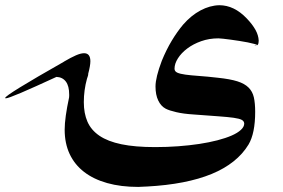

<svg xmlns="http://www.w3.org/2000/svg" viewBox="-274 -548 1095 744"><path d="M721.7 -371.6Q722.2 -372.1 722.7 -372.3Q723.1 -372.6 723.6 -373H724.1Q723.6 -372.6 721.7 -371.6ZM712.9 -371.1Q719.2 -371.1 721.7 -371.6Q718.3 -370.1 712.9 -370.1ZM728.5 -390.6Q728.5 -384.8 727.5 -380.6Q726.6 -376.5 723.6 -373Q721.7 -375 711.2 -377.9Q700.7 -380.9 685.8 -383.8Q670.9 -386.7 653.6 -389.4Q636.2 -392.1 620.1 -394.3Q604 -396.5 591.1 -397.9Q578.1 -399.4 572.3 -399.4Q536.6 -399.4 505.6 -388.4Q474.6 -377.4 451.7 -360.1Q428.7 -342.8 415.5 -322Q402.3 -301.3 402.3 -281.7Q402.3 -271.5 412.8 -266.6Q423.3 -261.7 444.6 -258.8Q465.8 -255.9 497.3 -253.7Q528.8 -251.5 571.3 -246.6Q617.7 -241.7 645.8 -232.9Q673.8 -224.1 689.2 -208.7Q704.6 -193.4 709.7 -170.7Q714.8 -147.9 714.8 -114.7Q714.8 -31.2 689 12.2Q644.5 85.4 546.4 126Q448.2 166.5 295.4 174.8Q293.9 174.8 289.1 175Q284.2 175.3 278.6 175.5Q272.9 175.8 268.1 176Q263.2 176.3 261.7 176.3Q194.3 176.3 141.4 161.4Q88.4 146.5 51.8 118.2Q15.1 89.8 -4.2 48.6Q-23.4 7.3 -23.4 -45.4Q-23.4 -68.8 -19 -100.3Q-14.6 -131.8 -6.3 -170.4Q-5.9 -173.3 -5.9 -176.8Q-5.9 -180.2 -5.9 -181.6Q-5.9 -214.8 -18.8 -231.9Q-31.7 -249 -55.2 -250Q-143.1 -209.5 -192.9 -188.2Q-242.7 -167 -251.5 -167Q-253.9 -167 -253.9 -168.5Q-253.9 -179.7 -25.9 -309.1H-26.4Q1 -325.2 20 -333.5Q39.1 -341.8 51.8 -341.8Q76.2 -341.8 76.2 -310.5Q76.2 -302.2 74 -289.6Q71.8 -276.9 67.9 -262.7V-260.7Q67.4 -254.9 65.9 -251.5Q64.5 -248 63 -242.7Q50.8 -198.7 50.8 -151.9Q50.8 -108.9 64.9 -76.4Q79.1 -43.9 111.3 -22Q143.6 0 196.5 11Q249.5 22 327.1 22Q373 22 416.3 18.8Q459.5 15.6 498 9.8Q536.6 3.9 568.6 -4.4Q600.6 -12.7 623.5 -22.7Q646.5 -32.7 659.4 -44.7Q672.4 -56.6 672.4 -69.3Q671.9 -78.6 662.8 -83.5Q653.8 -88.4 631.6 -91.6Q609.4 -94.7 571.5 -97.4Q533.7 -100.1 475.1 -104.5Q437 -106.9 409.4 -113.3Q381.8 -119.6 367.7 -127Q349.6 -136.7 339.1 -158.7Q328.6 -180.7 328.6 -212.9Q328.6 -248 353 -312.5Q370.6 -355.5 391.6 -390.4Q412.6 -425.3 436 -453.1Q466.8 -488.3 502.9 -507.6Q539.1 -526.9 575.7 -527.8Q633.3 -527.8 682.1 -476.6Q704.1 -453.6 715.8 -432.6Q727.5 -411.6 728.5 -390.6Z"/></svg>

Font: XB Zar
Style: Bold
Weight: 700
Designer: Behnam
Foundry: Irmug
Version: Version 8.005 2009